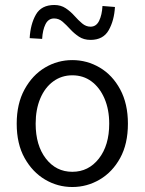

<svg xmlns="http://www.w3.org/2000/svg" viewBox="-20 -738 580 770"><path d="M270 12Q211 12 160.5 -18Q110 -48 78.5 -104.5Q47 -161 47 -242Q47 -322 78.5 -379.5Q110 -437 160.5 -467Q211 -497 270 -497Q329 -497 380 -467Q431 -437 462 -379.5Q493 -322 493 -242Q493 -161 462 -104.5Q431 -48 380 -18Q329 12 270 12ZM270 -49Q335 -49 376.5 -102Q418 -155 418 -242Q418 -299 399 -343Q380 -387 347 -411.5Q314 -436 270 -436Q227 -436 193.5 -411.5Q160 -387 141.5 -343Q123 -299 123 -242Q123 -155 164 -102Q205 -49 270 -49ZM343 -578Q316 -578 296.5 -591Q277 -604 261.5 -621Q246 -638 231 -651Q216 -664 197 -664Q174 -664 162.5 -641Q151 -618 149 -582L99 -585Q102 -641 124 -679.5Q146 -718 198 -718Q224 -718 243.5 -705Q263 -692 278.5 -674.5Q294 -657 309.5 -644Q325 -631 343 -631Q366 -631 377.5 -654.5Q389 -678 391 -714L441 -710Q438 -656 416 -617Q394 -578 343 -578Z"/></svg>

Font: Assistant
Style: Regular
Weight: 400
Designer: Hebrew By Ben Nathan, Latin by Paul Hunt
Version: Version 3.000